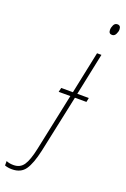

<svg xmlns="http://www.w3.org/2000/svg" viewBox="-313 -772 697 1066"><g transform="rotate(20 35.5 -238.5)"><path d="M205 -693Q205 -717 185 -717Q170 -717 163 -702.5Q156 -688 156 -674Q156 -651 176 -651Q190 -651 197.5 -665.5Q205 -680 205 -693ZM30 86 102 -253H170L175 -278H107L159 -527H133L81 -278H12L6 -253H75L4 84Q-11 155 -31.5 185Q-52 215 -91 215Q-116 215 -134 207V233Q-115 240 -91 240Q-39 240 -13.5 203.5Q12 167 30 86Z"/></g></svg>

Font: Noto Sans Display SemiCondensed Thin
Style: Italic
Weight: 250
Width: 4
Designer: Monotype Design team
Foundry: Monotype Imaging Inc.
Version: 1.000